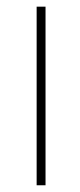

<svg xmlns="http://www.w3.org/2000/svg" viewBox="-20 -548 238 568"><path d="M114.7 -528.3C114.7 -528.3 88.4 -528.3 88.4 -528.3C88.4 -528.3 88.4 0 88.4 0C88.4 0 114.7 0 114.7 0C114.7 0 114.7 -528.3 114.7 -528.3Z"/></svg>

Font: WOX
Style: Regular
Weight: 500
Designer: Google
Foundry: ""
Version: ""